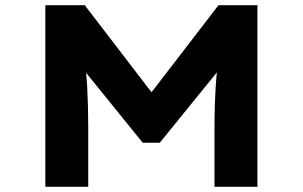

<svg xmlns="http://www.w3.org/2000/svg" viewBox="-20 -720 1168 740"><path d="M154.7 0V-700H306.6L612.6 -301H515.2L822.2 -700H972.1V0H806.7V-226.1Q806.7 -310.1 811.2 -383.1Q815.7 -456.1 826.7 -531.1L844.4 -476.2L595.9 -170H529.9L281 -477.5L300.1 -531.1Q312.1 -457.1 316.1 -384.6Q320.1 -312.1 320.1 -226.1V0Z"/></svg>

Font: Lexend Tera
Style: Regular
Weight: 400
Designer: Bonnie Shaver-Troup, Thomas Jockin
Foundry: Lexend
Version: Version 1.007